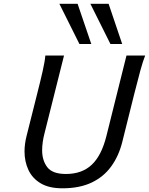

<svg xmlns="http://www.w3.org/2000/svg" viewBox="-20 -996 797 1028"><path d="M657.2 -698.7H757.3Q745.6 -669.9 731.2 -617.4Q716.8 -564.9 698.2 -490.7L634.3 -234.4Q615.7 -160.6 575.4 -105Q535.2 -49.3 470.7 -18.6Q406.2 12.2 314 12.2Q242.7 12.2 198 -14.4Q153.3 -41 132.3 -85.9Q111.3 -130.9 111.3 -185.1Q111.3 -225.6 122.6 -269.5L178.2 -490.7Q196.3 -561.5 208.5 -615.7Q220.7 -669.9 222.7 -698.7H322.8L218.8 -284.2Q212.4 -260.3 209 -236.6Q205.6 -212.9 205.6 -190.9Q205.6 -137.2 233.2 -100.8Q260.7 -64.5 333 -64.5Q418.9 -64.5 471.4 -114Q523.9 -163.6 549.8 -268.1ZM297.9 -975.6H395.5L468.8 -760.3H405.3ZM463.9 -975.6H561.5L634.3 -760.3H571.3Z"/></svg>

Font: Andika
Style: Italic
Weight: 400
Italic angle: -14°
Designer: Victor Gaultney, Annie Olsen, Julie Remington, Don Collingsworth, Eric Hays, Becca Hirsbrunner
Foundry: SIL International
Version: Version 6.101